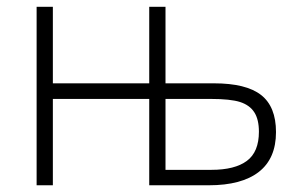

<svg xmlns="http://www.w3.org/2000/svg" viewBox="-20 -551 899 571"><path d="M472.2 -530.8V-303.2H616.2Q711.9 -303.2 756.3 -268.6Q800.8 -233.9 800.8 -158.2Q800.8 -79.6 749.8 -39.8Q698.7 0 601.1 0H423.8V-256.8H137.2V0H88.9V-530.8H137.2V-303.2H423.8V-530.8ZM472.2 -256.8V-45.9H608.9Q678.2 -45.9 714.1 -72.5Q750 -99.1 750 -159.2Q750 -195.8 736.3 -217Q722.7 -238.3 694.1 -247.6Q665.5 -256.8 606 -256.8Z"/></svg>

Font: JBL Sans
Style: Light
Weight: 300
Version: Version 1.10